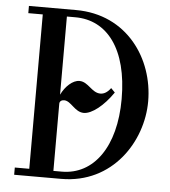

<svg xmlns="http://www.w3.org/2000/svg" viewBox="-51 -746 701 793"><g transform="rotate(5 299.5 -350.0)"><path d="M232 -700H37V-670H97V-30H37V0H232C445 0 562 -184 562 -350C562 -526 445 -700 232 -700ZM197 -30V-308.5C197 -318.5 205 -324.5 216 -324.5C245 -324.5 263 -279.5 301 -279.5C334.5 -279.5 382.5 -317.5 421.5 -374.5L405 -391.5C391.5 -373 377 -365 362.5 -365C326 -365 309 -409.5 272 -409.5C244.7 -409.5 214.2 -381.8 197 -346V-670H232C364 -670 452 -558 452 -350C452 -152 364 -30 232 -30Z"/></g></svg>

Font: Picaflor 12 pt
Style: Regular
Weight: 400
Designer: Ariel Martín Pérez
Foundry: Tunera Type Foundry
Version: Version 1.000;hotconv 1.0.109;makeotfexe 2.5.65596